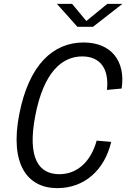

<svg xmlns="http://www.w3.org/2000/svg" viewBox="-20 -961 660 992"><path d="M162.5 -364.5C206 -588.5 300.5 -669.5 405 -669.5C500 -669.5 544.5 -602.5 532.5 -496.5L608.5 -503.5C630 -647.5 553 -741.5 412 -741.5C255.5 -741.5 129.5 -628 79.5 -370.5C29.5 -114 120 11 276 11C417 11 520.5 -83 554.5 -228L479.5 -234.5C450 -128 381 -61 286.5 -61C181.5 -61 119.5 -142 162.5 -364.5ZM274 -941H352.5L426 -852.5L534.5 -941H612.5L460.5 -822.5H380Z"/></svg>

Font: Monaspace Neon Light
Style: Italic
Weight: 300
Italic angle: -11°
Designer: Riley Cran & the Lettermatic Team
Foundry: Lettermatic
Version: Version 1.200 (Monaspace Neon)